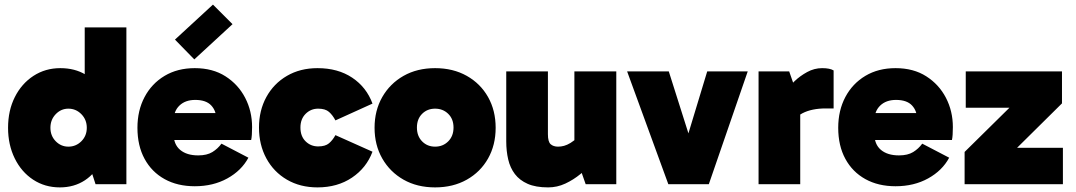

<svg xmlns="http://www.w3.org/2000/svg" viewBox="-20 -800 4673 834"><path d="M240 14Q175 14 124 -19.5Q73 -53 44 -112Q15 -171 15 -245Q15 -320 44.5 -378.5Q74 -437 125.5 -470.5Q177 -504 242 -504Q305 -504 351.5 -476Q398 -448 423.5 -390.5Q449 -333 449 -245Q449 -164 422.5 -106Q396 -48 349 -17Q302 14 240 14ZM277 -163Q310 -163 333.5 -186.5Q357 -210 357 -245Q357 -280 333.5 -304Q310 -328 277 -328Q245 -328 222 -304Q199 -280 199 -245Q199 -210 222 -186.5Q245 -163 277 -163ZM395 0 348 -145H357V-336H348V-681H529V0Z M826 9Q751 9 695 -22Q639 -53 608 -110Q577 -167 577 -245Q577 -320 608 -378.5Q639 -437 695 -470.5Q751 -504 826 -504Q904 -504 959.5 -468.5Q1015 -433 1045 -375Q1075 -317 1075 -248Q1075 -230 1074 -215Q1073 -200 1071 -192H705V-309H929L920 -279Q920 -318 897.5 -342Q875 -366 828 -366Q785 -366 759.5 -341.5Q734 -317 734 -275V-219Q734 -173 762.5 -149Q791 -125 841 -125Q879 -125 902.5 -139.5Q926 -154 942 -176L1059 -115Q1029 -59 967.5 -25Q906 9 826 9ZM824 -542 740 -628 905 -780 990 -695Z M1359 14Q1284 14 1226.5 -19.5Q1169 -53 1137 -112Q1105 -171 1105 -246Q1105 -320 1137 -378.5Q1169 -437 1226.5 -470.5Q1284 -504 1359 -504Q1448 -504 1510 -462.5Q1572 -421 1598 -350L1437 -277Q1425 -300 1409 -314Q1393 -328 1362 -328Q1330 -328 1307.5 -305.5Q1285 -283 1285 -246Q1285 -208 1307.5 -186Q1330 -164 1362 -164Q1393 -164 1409 -177.5Q1425 -191 1437 -213L1598 -141Q1572 -71 1509 -28.5Q1446 14 1359 14Z M1870 14Q1792 14 1733 -19.5Q1674 -53 1640.5 -111.5Q1607 -170 1607 -245Q1607 -320 1640.5 -378.5Q1674 -437 1733 -470.5Q1792 -504 1870 -504Q1948 -504 2007.5 -470.5Q2067 -437 2100 -378.5Q2133 -320 2133 -245Q2133 -170 2100 -111.5Q2067 -53 2007.5 -19.5Q1948 14 1870 14ZM1870 -163Q1904 -163 1927 -186Q1950 -209 1950 -246Q1950 -283 1927 -305.5Q1904 -328 1870 -328Q1836 -328 1813.5 -305.5Q1791 -283 1791 -246Q1791 -209 1813.5 -186Q1836 -163 1870 -163Z M2361 14Q2307 14 2272 -1.5Q2237 -17 2216.5 -44Q2196 -71 2187.5 -107.5Q2179 -144 2179 -186V-490H2360V-217Q2360 -184 2372 -173.5Q2384 -163 2404 -163Q2417 -163 2430 -166.5Q2443 -170 2458 -179Q2473 -188 2491 -205L2535 -117H2475V-490H2657V0H2524L2487 -105L2556 -96Q2533 -70 2502 -44.5Q2471 -19 2435.5 -2.5Q2400 14 2361 14Z M3228 -490 3059 0H2883L2704 -490H2885L3001 -124H2941L3052 -490Z M3408 -490 3456 -352V0H3275V-490ZM3411 -241 3385 -252V-396L3395 -408Q3408 -425 3431.5 -447.5Q3455 -470 3486 -487Q3517 -504 3551 -504Q3568 -504 3580.5 -501.5Q3593 -499 3601 -494V-329H3567Q3506 -329 3465.5 -308Q3425 -287 3411 -241Z M3870 9Q3795 9 3739 -22Q3683 -53 3652 -110Q3621 -167 3621 -245Q3621 -320 3652 -378.5Q3683 -437 3739 -470.5Q3795 -504 3870 -504Q3948 -504 4003.5 -468.5Q4059 -433 4089 -375Q4119 -317 4119 -248Q4119 -230 4118 -215Q4117 -200 4115 -192H3749V-309H3973L3964 -279Q3964 -318 3941.5 -342Q3919 -366 3872 -366Q3829 -366 3803.5 -341.5Q3778 -317 3778 -275V-219Q3778 -173 3806.5 -149Q3835 -125 3885 -125Q3923 -125 3946.5 -139.5Q3970 -154 3986 -176L4103 -115Q4073 -59 4011.5 -25Q3950 9 3870 9Z M4597 -158V0H4170V-140L4452 -418L4524 -332H4175V-490H4593V-351L4310 -71L4277 -158Z"/></svg>

Font: Gabarito Black
Style: Regular
Weight: 900
Designer: Leandro Assis / Alvaro Franca / Felipe Casaprima
Foundry: Naipe Foundry
Version: Version 1.000